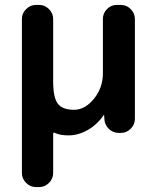

<svg xmlns="http://www.w3.org/2000/svg" viewBox="-20 -540 637 780"><path d="M126 220Q103 220 86 203Q69 186 69 163V-463Q69 -486 86 -503Q103 -520 126 -520H139Q162 -520 179 -503Q196 -486 196 -463V-210Q196 -143 215 -118.5Q234 -94 281 -94Q325 -94 361.5 -138.5Q398 -183 398 -243V-463Q398 -486 414.5 -503Q431 -520 454 -520H471Q494 -520 511 -503Q528 -486 528 -463V-57Q528 -34 511 -17Q494 0 471 0H463Q439 0 422 -16.5Q405 -33 404 -57L403 -72Q403 -73 402 -73Q401 -73 401 -72Q375 -34 336.5 -12Q298 10 258 10Q224 10 203 0Q196 -4 196 4V163Q196 186 179 203Q162 220 139 220Z"/></svg>

Font: Rounded Mplus 1c Bold
Style: Bold
Weight: 700
Version: Version 1.059.20150529